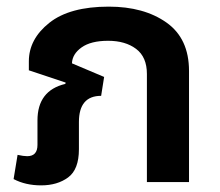

<svg xmlns="http://www.w3.org/2000/svg" viewBox="-20 -549 664 579"><path d="M104 10Q153 10 185.5 -14Q218 -38 218 -99V-181Q218 -260 285 -260L294 -317L197 -358Q198 -386 226 -406Q254 -426 306 -426Q358 -426 390.5 -401.5Q423 -377 423 -326V0H550V-335Q550 -433 482 -481Q414 -529 308 -529Q190 -529 128.5 -480Q67 -431 67 -364V-337L178 -300L177 -296Q93 -276 93 -186V-112Q93 -78 62 -78Q51 -78 33 -82L21 -9Q57 10 104 10Z"/></svg>

Font: Noto Sans Thai UI Semi
Style: Regular
Weight: 600
Designer: Monotype Design Team
Foundry: Monotype Imaging Inc.
Version: Version 1.901